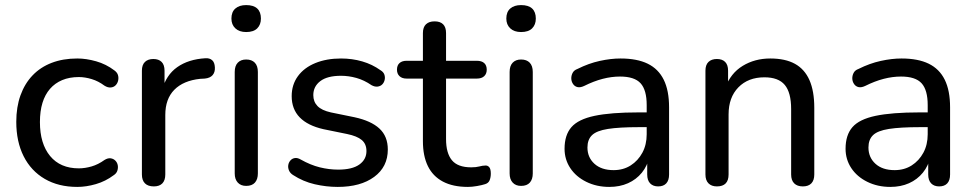

<svg xmlns="http://www.w3.org/2000/svg" viewBox="-20 -726 3826 755"><path d="M284 9Q210 9 156 -22.5Q102 -54 73 -111.5Q44 -169 44 -247Q44 -305 60.5 -351Q77 -397 108 -429.5Q139 -462 183.5 -479Q228 -496 284 -496Q319 -496 358 -485Q397 -474 430 -449Q441 -441 444 -430.5Q447 -420 444.5 -409Q442 -398 434.5 -390.5Q427 -383 415.5 -382Q404 -381 391 -389Q367 -407 340.5 -415Q314 -423 290 -423Q253 -423 224.5 -411Q196 -399 176.5 -376.5Q157 -354 147 -321.5Q137 -289 137 -246Q137 -161 177 -112.5Q217 -64 290 -64Q314 -64 340 -71.5Q366 -79 391 -97Q404 -105 415 -103.5Q426 -102 433.5 -94.5Q441 -87 443 -76.5Q445 -66 441.5 -55Q438 -44 427 -37Q395 -13 357 -2Q319 9 284 9Z M585 7Q562 7 550 -5Q538 -17 538 -40V-448Q538 -471 550 -482.5Q562 -494 583 -494Q604 -494 615.5 -482.5Q627 -471 627 -448V-371H617Q633 -431 677 -462Q721 -493 788 -497Q804 -498 814 -489.5Q824 -481 825 -461Q826 -442 816 -430.5Q806 -419 785 -417L767 -416Q701 -409 665.5 -373Q630 -337 630 -274V-40Q630 -17 618.5 -5Q607 7 585 7Z M948 5Q927 5 915 -8Q903 -21 903 -44V-443Q903 -467 915 -479.5Q927 -492 948 -492Q970 -492 982 -479.5Q994 -467 994 -443V-44Q994 -21 982.5 -8Q971 5 948 5ZM948 -600Q921 -600 905.5 -614.5Q890 -629 890 -653Q890 -679 905.5 -692.5Q921 -706 948 -706Q977 -706 991.5 -692.5Q1006 -679 1006 -653Q1006 -629 991.5 -614.5Q977 -600 948 -600Z M1308 9Q1263 9 1217.5 -1.5Q1172 -12 1132 -38Q1121 -45 1116.5 -55.5Q1112 -66 1113.5 -76.5Q1115 -87 1122 -95Q1129 -103 1139.5 -104.5Q1150 -106 1162 -99Q1201 -77 1237.5 -68Q1274 -59 1310 -59Q1365 -59 1393 -79Q1421 -99 1421 -132Q1421 -160 1402.5 -175.5Q1384 -191 1345 -199L1252 -218Q1190 -232 1158.5 -264.5Q1127 -297 1127 -348Q1127 -393 1151.5 -426.5Q1176 -460 1220 -478Q1264 -496 1321 -496Q1365 -496 1404.5 -484.5Q1444 -473 1476 -450Q1488 -443 1491.5 -432.5Q1495 -422 1492.5 -411.5Q1490 -401 1483 -394Q1476 -387 1465 -385.5Q1454 -384 1441 -391Q1412 -411 1381.5 -419.5Q1351 -428 1321 -428Q1267 -428 1239.5 -407Q1212 -386 1212 -352Q1212 -326 1228.5 -309Q1245 -292 1281 -284L1374 -265Q1439 -251 1472 -220.5Q1505 -190 1505 -138Q1505 -70 1451.5 -30.5Q1398 9 1308 9Z M1820 9Q1761 9 1721.5 -12Q1682 -33 1662.5 -73Q1643 -113 1643 -171V-417H1579Q1561 -417 1551 -426.5Q1541 -436 1541 -452Q1541 -469 1551 -478Q1561 -487 1579 -487H1643V-596Q1643 -619 1655 -630.5Q1667 -642 1689 -642Q1711 -642 1722.5 -630.5Q1734 -619 1734 -596V-487H1855Q1874 -487 1884 -478Q1894 -469 1894 -452Q1894 -436 1884 -426.5Q1874 -417 1855 -417H1734V-179Q1734 -124 1757 -96Q1780 -68 1833 -68Q1852 -68 1865 -71.5Q1878 -75 1888 -75Q1897 -76 1903.5 -69Q1910 -62 1910 -43Q1910 -29 1905.5 -17.5Q1901 -6 1888 -2Q1876 2 1856 5.5Q1836 9 1820 9Z M2029 5Q2008 5 1996 -8Q1984 -21 1984 -44V-443Q1984 -467 1996 -479.5Q2008 -492 2029 -492Q2051 -492 2063 -479.5Q2075 -467 2075 -443V-44Q2075 -21 2063.5 -8Q2052 5 2029 5ZM2029 -600Q2002 -600 1986.5 -614.5Q1971 -629 1971 -653Q1971 -679 1986.5 -692.5Q2002 -706 2029 -706Q2058 -706 2072.5 -692.5Q2087 -679 2087 -653Q2087 -629 2072.5 -614.5Q2058 -600 2029 -600Z M2376 9Q2326 9 2285.5 -11Q2245 -31 2222.5 -65Q2200 -99 2200 -141Q2200 -195 2227 -226Q2254 -257 2318 -270.5Q2382 -284 2490 -284H2537V-226H2492Q2415 -226 2370.5 -219Q2326 -212 2308 -194.5Q2290 -177 2290 -146Q2290 -107 2317.5 -82Q2345 -57 2393 -57Q2431 -57 2460 -75.5Q2489 -94 2506 -125.5Q2523 -157 2523 -198V-313Q2523 -372 2499 -398.5Q2475 -425 2418 -425Q2385 -425 2350 -416Q2315 -407 2277 -388Q2262 -381 2251 -383.5Q2240 -386 2233.5 -395.5Q2227 -405 2226.5 -416.5Q2226 -428 2231.5 -439Q2237 -450 2251 -455Q2295 -477 2338.5 -486.5Q2382 -496 2420 -496Q2485 -496 2527 -475.5Q2569 -455 2590 -412.5Q2611 -370 2611 -304V-40Q2611 -17 2600 -5Q2589 7 2568 7Q2548 7 2536.5 -5Q2525 -17 2525 -40V-111H2534Q2526 -74 2504 -47Q2482 -20 2449.5 -5.5Q2417 9 2376 9Z M2799 7Q2778 7 2766 -5Q2754 -17 2754 -40V-448Q2754 -471 2766 -482.5Q2778 -494 2799 -494Q2820 -494 2831.5 -482.5Q2843 -471 2843 -448V-366L2832 -381Q2853 -438 2900.5 -467Q2948 -496 3009 -496Q3068 -496 3106 -475Q3144 -454 3163 -411Q3182 -368 3182 -302V-40Q3182 -17 3170.5 -5Q3159 7 3137 7Q3115 7 3103 -5Q3091 -17 3091 -40V-297Q3091 -362 3066 -392Q3041 -422 2986 -422Q2922 -422 2883.5 -382.5Q2845 -343 2845 -276V-40Q2845 7 2799 7Z M3481 9Q3431 9 3390.5 -11Q3350 -31 3327.5 -65Q3305 -99 3305 -141Q3305 -195 3332 -226Q3359 -257 3423 -270.5Q3487 -284 3595 -284H3642V-226H3597Q3520 -226 3475.5 -219Q3431 -212 3413 -194.5Q3395 -177 3395 -146Q3395 -107 3422.5 -82Q3450 -57 3498 -57Q3536 -57 3565 -75.5Q3594 -94 3611 -125.5Q3628 -157 3628 -198V-313Q3628 -372 3604 -398.5Q3580 -425 3523 -425Q3490 -425 3455 -416Q3420 -407 3382 -388Q3367 -381 3356 -383.5Q3345 -386 3338.5 -395.5Q3332 -405 3331.5 -416.5Q3331 -428 3336.5 -439Q3342 -450 3356 -455Q3400 -477 3443.5 -486.5Q3487 -496 3525 -496Q3590 -496 3632 -475.5Q3674 -455 3695 -412.5Q3716 -370 3716 -304V-40Q3716 -17 3705 -5Q3694 7 3673 7Q3653 7 3641.5 -5Q3630 -17 3630 -40V-111H3639Q3631 -74 3609 -47Q3587 -20 3554.5 -5.5Q3522 9 3481 9Z"/></svg>

Font: Nunito Medium
Style: Regular
Weight: 500
Designer: Vernon Adams
Foundry: Vernon Adams
Version: Version 3.601